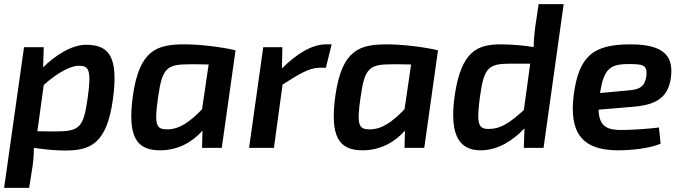

<svg xmlns="http://www.w3.org/2000/svg" viewBox="-22 -720 3322 935"><path d="M397 -502C325 -502 243 -447 188 -392L191 -490H95L-2 195H120L136 93C141 59 143 30 143 0C195 8 252 13 294 13C413 13 498 -14 528 -238C556 -445 508 -502 397 -502ZM405 -243C385 -98 365 -80 249 -80C231 -80 199 -80 160 -81L191 -306C257 -366 323 -400 361 -400C411 -400 424 -380 405 -243Z M878 -504C745 -504 657 -480 625 -253C598 -54 642 13 760 12C847 11 916 -29 964 -84L962 0H1058L1125 -475C1059 -491 952 -504 878 -504ZM792 -90C739 -90 728 -110 748 -247C768 -391 791 -407 904 -407C921 -407 954 -407 994 -406L962 -188C902 -126 852 -90 792 -90Z M1565 -504C1500 -504 1427 -462 1351 -387L1353 -490H1260L1191 0H1312L1354 -308C1434 -359 1484 -390 1533 -390H1565L1593 -504Z M1864 -504C1731 -504 1643 -480 1611 -253C1584 -54 1628 13 1746 12C1833 11 1902 -29 1950 -84L1948 0H2044L2111 -475C2045 -491 1938 -504 1864 -504ZM1778 -90C1725 -90 1714 -110 1734 -247C1754 -391 1777 -407 1890 -407C1907 -407 1940 -407 1980 -406L1948 -188C1888 -126 1838 -90 1778 -90Z M2601 -700 2584 -585C2580 -551 2577 -522 2577 -491C2526 -499 2468 -504 2418 -504C2306 -504 2224 -475 2192 -253C2164 -50 2222 12 2319 12C2408 12 2482 -42 2532 -95L2529 0H2625L2723 -700ZM2315 -247C2335 -394 2357 -410 2468 -410H2560L2529 -184C2461 -122 2416 -92 2359 -92C2306 -91 2298 -119 2315 -247Z M3049 -504C2868 -504 2797 -449 2772 -258C2749 -78 2809 12 2987 12C3049 12 3137 4 3195 -20L3187 -99C3128 -92 3055 -87 3003 -87C2936 -87 2895 -103 2893 -186L3048 -199C3171 -207 3231 -242 3245 -341C3258 -439 3221 -504 3049 -504ZM3126 -352C3119 -299 3094 -284 3040 -280L2900 -267C2918 -382 2947 -407 3034 -408C3105 -408 3131 -407 3126 -352Z"/></svg>

Font: Exo 2 Semi Bold
Style: Italic
Weight: 600
Italic angle: -8°
Designer: Natanael Gama
Version: Version 1.001;PS 001.001;hotconv 1.0.88;makeotf.lib2.5.64775